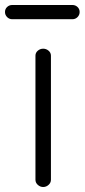

<svg xmlns="http://www.w3.org/2000/svg" viewBox="-52 -738 339 769"><path d="M90 -18V-515Q90 -527 99.5 -535Q109 -543 121 -543Q133 -543 142.5 -535Q152 -527 152 -515V-18Q152 -6 142.5 2.5Q133 11 121 11Q109 11 99.5 2.5Q90 -6 90 -18ZM238 -661H-3Q-15 -661 -23.5 -669.5Q-32 -678 -32 -690Q-32 -702 -23.5 -710Q-15 -718 -3 -718H238Q250 -718 258.5 -710Q267 -702 267 -690Q267 -678 258.5 -669.5Q250 -661 238 -661Z"/></svg>

Font: Hoogli Medium
Style: Regular
Weight: 500
Designer: Anand Singh Naorem
Foundry: Brand New Type
Version: Version 1.00 b007